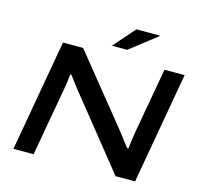

<svg xmlns="http://www.w3.org/2000/svg" viewBox="-122 -1009 1198 1142"><g transform="rotate(15 477.5 -438.0)"><path d="M57 0 178 -687H302L635 -275Q643 -266 655.5 -249Q668 -232 682.5 -213Q697 -194 709 -179H717Q719 -200 723 -230.5Q727 -261 731 -282L803 -687H927L806 0H686L352 -416Q332 -440 310.5 -469Q289 -498 276 -515H269Q268 -499 263.5 -466.5Q259 -434 252 -398L181 0ZM464 -744 580 -876H722L724 -873L558 -744Z"/></g></svg>

Font: Archivo Expanded Medium
Style: Italic
Weight: 500
Width: 7
Italic angle: -10°
Designer: Hector Gatti
Foundry: Omnibus-Type
Version: Version 2.001